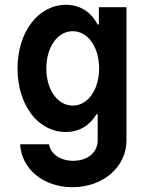

<svg xmlns="http://www.w3.org/2000/svg" viewBox="-20 -570 620 800"><path d="M387 -94V15C387 65 345 100 285 100C232 100 191 72 184 31H64C69 134 161 210 282 210C409 210 507 126 507 15V-540H392V-468H387C358 -521 313 -550 255 -550C139 -550 53 -436 53 -285C53 -133 138 -20 254 -20C309 -20 353 -46 382 -94ZM283 -130C220 -130 173 -196 173 -285C173 -374 220 -440 283 -440C346 -440 393 -374 393 -285C393 -196 346 -130 283 -130Z"/></svg>

Font: CommitMono-dimboump
Style: Bold
Weight: 700
Monospace: yes
Designer: Eigil Nikolajsen
Foundry: Eigil Nikolajsen
Version: Version 1.143